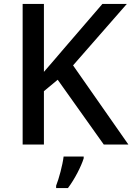

<svg xmlns="http://www.w3.org/2000/svg" viewBox="-20 -734 672 975"><path d="M632 0 351 -402 624 -714H500L307 -490C273 -449 237 -409 203 -369V-714H95V0H203V-271L273 -329L507 0ZM405 70V61H303C298 104 279 174 265 209V221H325C360 175 393 109 405 70Z"/></svg>

Font: Noto Sans Bengali UI Medium
Style: Regular
Weight: 500
Designer: Jelle Bosma - Monotype Design Team
Foundry: Monotype Imaging Inc.
Version: Version 2.003